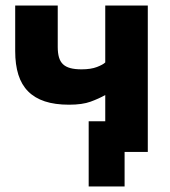

<svg xmlns="http://www.w3.org/2000/svg" viewBox="-20 -550 615 695"><path d="M301 125H431V0H515V-530H361V-324Q353 -316 331 -307.5Q309 -299 275 -299Q251 -299 234.5 -303.5Q218 -308 208 -317.5Q198 -327 193.5 -342.5Q189 -358 189 -380V-530H35V-365Q35 -316 46.5 -279.5Q58 -243 82 -219Q106 -195 142.5 -183Q179 -171 230 -171Q278 -171 308 -182Q338 -193 361 -206V-111H301Z"/></svg>

Font: Golos Text VF
Style: Regular
Weight: 400
Designer: A.Korolkova, Vitaly Kuzmin
Foundry: ParaType Ltd
Version: Version 2.003